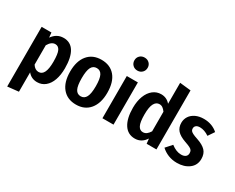

<svg xmlns="http://www.w3.org/2000/svg" viewBox="-128 -1335 2556 2087"><g transform="rotate(30 1149.5 -291.0)"><path d="M504 -266Q504 -182 481.5 -118.5Q459 -55 416 -19.5Q373 16 315 16Q243 16 198 -39V204L59 219V-530H182L188 -469Q242 -546 328 -546Q416 -546 460 -473.5Q504 -401 504 -266ZM360 -265Q360 -364 341 -403Q322 -442 283 -442Q234 -442 198 -379V-136Q229 -88 274 -88Q360 -88 360 -265Z M1036 -265Q1036 -134 974 -59Q912 16 803 16Q694 16 632 -57.5Q570 -131 570 -265Q570 -397 632 -471.5Q694 -546 804 -546Q913 -546 974.5 -473.5Q1036 -401 1036 -265ZM715 -265Q715 -170 736.5 -129Q758 -88 803 -88Q848 -88 870 -130Q892 -172 892 -265Q892 -359 870.5 -400.5Q849 -442 804 -442Q758 -442 736.5 -400.5Q715 -359 715 -265Z M1280 -720Q1280 -685 1256.5 -661.5Q1233 -638 1197 -638Q1161 -638 1137.5 -661.5Q1114 -685 1114 -720Q1114 -755 1137.5 -778Q1161 -801 1197 -801Q1233 -801 1256.5 -778Q1280 -755 1280 -720ZM1267 0H1128V-530H1267Z M1806 -741V0H1683L1676 -62Q1626 16 1542 16Q1453 16 1405.5 -58Q1358 -132 1358 -265Q1358 -348 1382.5 -412Q1407 -476 1451.5 -511Q1496 -546 1553 -546Q1622 -546 1667 -493V-756ZM1667 -147V-393Q1649 -418 1631 -430.5Q1613 -443 1590 -443Q1549 -443 1526 -400.5Q1503 -358 1503 -265Q1503 -168 1523.5 -128Q1544 -88 1583 -88Q1609 -88 1629 -103Q1649 -118 1667 -147Z M2264 -482 2212 -405Q2153 -445 2097 -445Q2066 -445 2049.5 -431.5Q2033 -418 2033 -395Q2033 -378 2041 -367Q2049 -356 2070 -345Q2091 -334 2134 -320Q2209 -295 2245 -257Q2281 -219 2281 -154Q2281 -75 2221 -29.5Q2161 16 2070 16Q2010 16 1959.5 -4.5Q1909 -25 1872 -60L1939 -135Q2003 -85 2065 -85Q2100 -85 2119.5 -100.5Q2139 -116 2139 -144Q2139 -165 2131 -178Q2123 -191 2101.5 -202Q2080 -213 2036 -228Q1962 -254 1928.5 -291.5Q1895 -329 1895 -387Q1895 -432 1918.5 -468Q1942 -504 1986 -525Q2030 -546 2089 -546Q2141 -546 2185.5 -529.5Q2230 -513 2264 -482Z"/></g></svg>

Font: Fira Sans Condensed SemiBold
Style: Regular
Weight: 600
Width: 3
Designer: bBox Type GmbH & Carrois Corporate GbR & Edenspiekermann AG
Foundry: bBox Type GmbH & Carrois Corporate GbR & Edenspiekermann AG
Version: Version 4.301